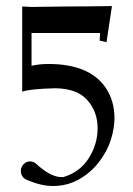

<svg xmlns="http://www.w3.org/2000/svg" viewBox="-20 -436 439 633"><path d="M154.8 177.2H153.3Q115.7 177.2 67.4 156.7Q48.8 147.5 48.8 127.4Q48.8 114.7 57.6 105.5Q66.4 96.2 78.6 96.2Q89.8 96.2 98.1 103Q146.5 147.9 183.1 147.9L189.9 147.5Q243.7 131.3 272.7 85.4Q301.8 39.6 301.8 -13.7Q301.8 -66.9 268.3 -105.5Q234.9 -144 163.1 -145Q79.1 -143.1 53.2 -133.8V-414.6L84 -413.1L119.6 -413.6Q209.5 -415 266.6 -415L349.1 -416L331.1 -296.9L308.6 -302.2Q309.6 -312.5 309.6 -321.3V-327.1H84V-219.2Q110.8 -225.1 139.6 -225.1Q276.4 -225.1 329.6 -145Q357.4 -102.5 357.4 -46.4Q357.4 -13.7 345.5 24.7Q333.5 63 306.2 98.4Q278.8 133.8 240 155.5Q201.2 177.2 154.8 177.2Z"/></svg>

Font: Quaaykop
Style: Regular
Weight: 400
Designer: Tup Wanders
Foundry: Free font, DO NOT SELL
Version: Version 1.00;July 31, 2023;FontCreator 11.5.0.2430 64-bit